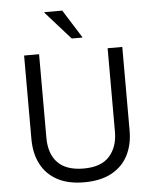

<svg xmlns="http://www.w3.org/2000/svg" viewBox="-60 -941 802 1000"><g transform="rotate(-5 341.5 -440.5)"><path d="M339.2 10Q256.7 10 200 -20.4Q143.3 -50.8 114.2 -106.7Q85 -162.5 85 -238.3V-675H163.3V-238.3Q163.3 -153.3 208.3 -107.5Q253.3 -61.7 343.3 -61.7Q435 -61.7 478.3 -110.4Q521.7 -159.2 521.7 -237.5V-675H598.3V-236.7Q598.3 -165 570 -109.2Q541.7 -53.3 484.2 -21.7Q426.7 10 339.2 10ZM340 -741.7 210 -887.5V-890.8H303.3L395 -745V-741.7Z"/></g></svg>

Font: Funnel Sans Light Light
Style: Regular
Weight: 300
Version: Version 1.000